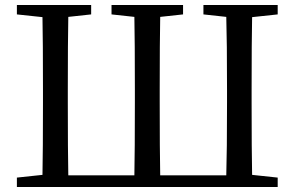

<svg xmlns="http://www.w3.org/2000/svg" viewBox="-20 -753 1186 773"><path d="M48 0V-38L151 -49Q153 -146 153 -339V-393Q153 -589 151 -684L48 -695V-733H347V-695L255 -685Q253 -588 253 -393V-339Q253 -143 255 -47H521Q523 -143 523 -343V-392Q523 -588 521 -685L429 -695V-733H717V-695L625 -685Q623 -589 623 -392V-343Q623 -145 625 -47H891Q894 -143 894 -339V-393Q894 -588 891 -685L799 -695V-733H1098V-695L995 -684Q993 -589 993 -393V-339Q993 -146 995 -49L1098 -38V0Z"/></svg>

Font: GenRyuMin TW M
Style: Regular
Weight: 500
Version: Version 1.501;PS 1;hotconv 16.6.51;makeotf.lib2.5.65220